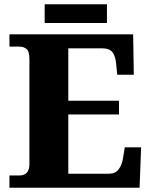

<svg xmlns="http://www.w3.org/2000/svg" viewBox="-20 -874 705 894"><path d="M24 0V-57H71Q92 -57 104.5 -69.5Q117 -82 117 -111V-598Q117 -636 103 -646.5Q89 -657 70 -657H24V-714H600L603 -526H526L521 -575Q518 -613 503.5 -631Q489 -649 456 -649H298V-405H534V-341H298V-65H486Q517 -65 532.5 -85.5Q548 -106 553 -139L561 -188H637L630 0ZM188 -767V-854H478V-767Z"/></svg>

Font: Noto Serif Tamil ExtraBold
Style: Regular
Weight: 800
Designer: Indian Type Foundry, Tom Grace, and the Monotype Design Team
Foundry: Monotype Imaging Inc.
Version: Version 2.004; ttfautohint (v1.8.4.7-5d5b)